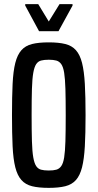

<svg xmlns="http://www.w3.org/2000/svg" viewBox="-20 -901 472 929"><path d="M216 8Q167 8 135 0Q103 -8 83.5 -30Q64 -52 54 -91.5Q44 -131 41 -193Q38 -255 38 -344Q38 -433 41 -495Q44 -557 54 -596.5Q64 -636 83.5 -658Q103 -680 135 -688Q167 -696 216 -696Q264 -696 296 -688Q328 -680 347.5 -658Q367 -636 377 -596.5Q387 -557 390.5 -495Q394 -433 394 -344Q394 -255 390.5 -193Q387 -131 377 -91.5Q367 -52 347.5 -30Q328 -8 296 0Q264 8 216 8ZM216 -76Q238 -76 252.5 -80Q267 -84 276.5 -97.5Q286 -111 290.5 -139.5Q295 -168 296.5 -217.5Q298 -267 298 -344Q298 -421 296.5 -470.5Q295 -520 290.5 -548.5Q286 -577 276.5 -590.5Q267 -604 252.5 -608Q238 -612 216 -612Q193 -612 178.5 -608Q164 -604 155 -590.5Q146 -577 141 -548.5Q136 -520 134.5 -470.5Q133 -421 133 -344Q133 -267 134.5 -217.5Q136 -168 141 -139.5Q146 -111 155 -97.5Q164 -84 178.5 -80Q193 -76 216 -76ZM169 -750 102 -874V-881H165L216 -797L268 -881H331V-874L263 -750Z"/></svg>

Font: Saira ExtraCondensed SemiBold
Style: Regular
Weight: 600
Width: 2
Designer: Hector Gatti with collaboration of the Omnibus-Type team
Foundry: Omnibus-Type
Version: Version 1.101